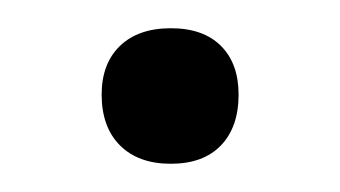

<svg xmlns="http://www.w3.org/2000/svg" viewBox="-20 -105 241 136"><path d="M52 -38Q52 -60 65 -72.5Q78 -85 101 -85Q124 -85 136.5 -72.5Q149 -60 149 -38Q149 -15 136.5 -2Q124 11 101 11Q78 11 65 -2Q52 -15 52 -38Z"/></svg>

Font: Cormorant SC Medium
Style: Regular
Weight: 500
Designer: Christian Thalmann (Catharsis Fonts)
Version: Version 3.000